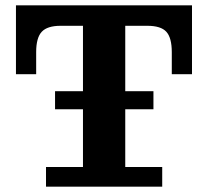

<svg xmlns="http://www.w3.org/2000/svg" viewBox="-20 -702 782 722"><path d="M153 0V-74H292V-682H451V-74H590V0ZM40 -423V-605H208Q158 -605 137 -582.5Q116 -560 116 -506V-423ZM40 -605V-682H702V-605ZM626 -506Q626 -560 605.5 -582.5Q585 -605 534 -605H702V-423H626ZM187 -291V-359H557V-291Z"/></svg>

Font: Montagu Slab 144pt SemiBold
Style: Regular
Weight: 600
Version: Version 1.000